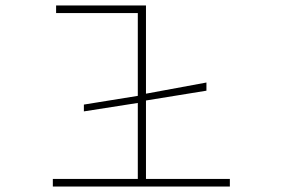

<svg xmlns="http://www.w3.org/2000/svg" viewBox="-20 -685 1040 705"><path d="M174 0V-28H486V-307L288 -276V-301L486 -333V-637H186V-665H516V-341L738 -382V-352L516 -316V-28H824V0Z"/></svg>

Font: Inconsolata UltraExpanded ExtraLight
Style: Regular
Weight: 200
Width: 9
Monospace: yes
Designer: Raph Levien, Cyreal, Brenton Simpson
Foundry: Raph Levien, Cyreal, Google
Version: Version 3.001; ttfautohint (v1.8.2.53-6de2)